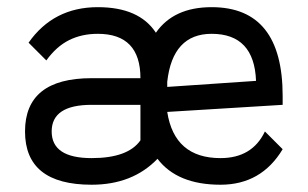

<svg xmlns="http://www.w3.org/2000/svg" viewBox="-20 -508 846 528"><path d="M249 -488.3Q362.8 -488.3 408.7 -418Q457.5 -488.3 562 -488.3Q757.3 -488.3 757.3 -244.1V-219.7L439.9 -200.2Q459.5 -73.2 586.4 -73.2Q673.8 -73.2 708.5 -146.5L757.3 -97.7Q698.7 0 586.4 0Q467.3 0 413.1 -71.3Q344.7 0 231.9 0Q48.8 0 48.8 -146.5Q48.8 -293 231.9 -293H366.2Q366.2 -415 249 -415Q204.6 -415 169.7 -397.5Q134.8 -379.9 107.4 -341.8L58.6 -390.6Q127 -488.3 249 -488.3ZM231.9 -219.7Q122.1 -219.7 122.1 -146.5Q122.1 -73.2 231.9 -73.2Q332 -73.2 366.2 -122.1V-219.7ZM684.1 -285.6Q679.2 -415 562 -415Q454.6 -415 439.9 -283.2V-269Z"/></svg>

Font: Sanitrixie
Style: Regular
Weight: 400
Designer: Jayvee D. Enaguas (Grand Chaos)
Version: Version 1.1 - 6/9/2013